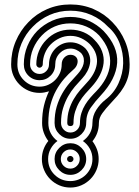

<svg xmlns="http://www.w3.org/2000/svg" viewBox="-20 -714 626 862"><path d="M228 -425Q228 -395 207.5 -374.5Q187 -354 158 -354Q128 -354 107.5 -374.5Q87 -395 87 -425Q87 -469 103 -507.5Q119 -546 147 -575Q176 -604 214 -621Q252 -638 296 -638Q340 -638 378 -621Q416 -604 445 -575Q511 -505 506 -432Q501 -359 432 -285Q409 -261 388 -231.5Q367 -202 367 -162Q367 -133 346 -112Q325 -91 296 -91Q267 -91 246 -112Q225 -133 225 -162Q225 -203 234.5 -235Q244 -267 259 -293.5Q274 -320 292.5 -341.5Q311 -363 329 -382Q338 -392 345 -403.5Q352 -415 355 -427Q358 -439 356 -451.5Q354 -464 344 -476Q334 -485 322 -490.5Q310 -496 296 -496Q269 -496 249 -476Q228 -455 228 -425ZM200 -425Q200 -445 207.5 -463.5Q215 -482 229 -496Q242 -509 259 -516.5Q276 -524 296 -524Q316 -524 333.5 -516.5Q351 -509 364 -496Q377 -481 382 -464Q387 -447 384 -429Q381 -411 372 -394Q363 -377 350 -363Q333 -345 316 -325Q299 -305 285.5 -281Q272 -257 263 -228Q254 -199 254 -162Q254 -144 266.5 -131.5Q279 -119 296 -119Q314 -119 326.5 -131.5Q339 -144 339 -162Q339 -186 345.5 -206.5Q352 -227 362.5 -244Q373 -261 386 -276Q399 -291 412 -304Q439 -332 455 -362.5Q471 -393 474 -425Q477 -457 465.5 -489.5Q454 -522 425 -555Q400 -581 367 -595Q334 -609 296 -609Q258 -609 225.5 -595Q193 -581 168 -555Q143 -529 129 -496Q115 -463 115 -425Q115 -407 127.5 -394.5Q140 -382 158 -382Q175 -382 187.5 -394.5Q200 -407 200 -425ZM172 -425Q172 -419 167.5 -414.5Q163 -410 158 -410Q152 -410 147.5 -414.5Q143 -419 143 -425Q143 -457 155 -485.5Q167 -514 188 -535Q209 -557 236.5 -569Q264 -581 296 -581Q328 -581 356 -569Q384 -557 404 -535Q428 -511 438 -484Q448 -457 445 -430Q442 -403 428 -376Q414 -349 391 -324Q377 -309 362.5 -292.5Q348 -276 336.5 -256.5Q325 -237 317.5 -213.5Q310 -190 310 -162Q310 -148 296 -148Q282 -148 282 -162Q282 -195 290 -221Q298 -247 311 -269Q324 -291 339.5 -309Q355 -327 370 -343Q388 -362 399.5 -383Q411 -404 414.5 -426Q418 -448 411 -470.5Q404 -493 384 -515Q367 -532 344.5 -542.5Q322 -553 296 -553Q270 -553 247.5 -542.5Q225 -532 208 -515Q191 -498 181.5 -474.5Q172 -451 172 -425ZM225 0Q225 -29 246 -50Q267 -71 296 -71Q325 -71 346 -50Q367 -29 367 0Q367 29 346 50Q325 71 296 71Q267 71 246 50Q225 29 225 0ZM253 0Q253 18 265.5 30.5Q278 43 296 43Q313 43 325.5 30.5Q338 18 338 0Q338 -18 325.5 -30.5Q313 -43 296 -43Q278 -43 265.5 -30.5Q253 -18 253 0ZM296 14Q290 14 285.5 10Q281 6 281 0Q281 -6 285.5 -10Q290 -14 296 -14Q301 -14 305.5 -10Q310 -6 310 0Q310 6 305.5 10Q301 14 296 14ZM168 0Q168 -23 175.5 -43.5Q183 -64 197 -81Q184 -98 176.5 -118.5Q169 -139 169 -162Q169 -206 177.5 -240.5Q186 -275 200 -304Q190 -301 179.5 -299Q169 -297 158 -297Q131 -297 108 -307Q85 -317 67.5 -334.5Q50 -352 40 -375Q30 -398 30 -425Q30 -480 50.5 -528.5Q71 -577 107 -614Q143 -652 191.5 -673Q240 -694 296 -694Q352 -694 400.5 -673Q449 -652 485 -614Q521 -577 541.5 -528.5Q562 -480 562 -425Q562 -393 555 -368.5Q548 -344 535.5 -323Q523 -302 507 -283.5Q491 -265 473 -246Q456 -228 440 -206.5Q424 -185 424 -162Q424 -115 395 -80Q408 -63 415.5 -43Q423 -23 423 0Q423 26 413 49.5Q403 73 385.5 90.5Q368 108 345 118Q322 128 296 128Q269 128 246 118Q223 108 205.5 90.5Q188 73 178 49.5Q168 26 168 0ZM196 0Q196 42 225 70.5Q254 99 296 99Q316 99 334 91.5Q352 84 365.5 70.5Q379 57 387 39Q395 21 395 0Q395 -25 383.5 -46Q372 -67 352 -81Q372 -95 383.5 -115.5Q395 -136 395 -162Q395 -194 412.5 -221Q430 -248 453 -266Q492 -296 512 -340Q532 -384 533 -430Q534 -476 517 -520Q500 -564 465 -594Q433 -628 389.5 -647Q346 -666 296 -666Q246 -666 203 -647Q160 -628 127 -594Q95 -562 76.5 -518.5Q58 -475 58 -425Q58 -383 87 -354Q116 -325 158 -325Q178 -325 196 -333Q214 -341 227.5 -354.5Q241 -368 249 -386Q257 -404 257 -425Q257 -444 269 -456Q281 -468 296 -468Q309 -468 317.5 -461.5Q326 -455 328 -445Q330 -435 325.5 -423Q321 -411 309 -401Q288 -383 268 -360Q248 -337 232 -308Q216 -279 206.5 -243Q197 -207 197 -162Q197 -136 208 -115.5Q219 -95 238 -81Q219 -67 207.5 -46Q196 -25 196 0Z"/></svg>

Font: Zschusch
Style: Regular
Weight: 400
Designer: Peter Wiegel
Foundry: Peter Wiegel